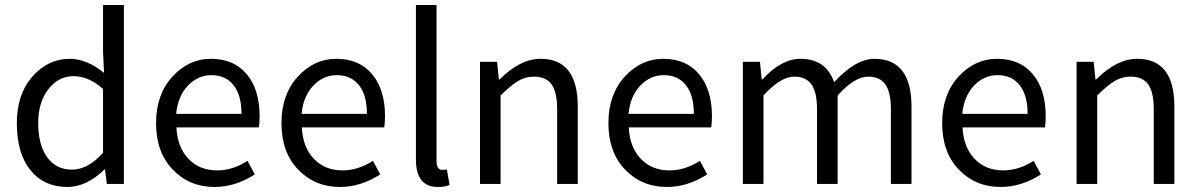

<svg xmlns="http://www.w3.org/2000/svg" viewBox="-20 -732 4769 764"><path d="M47 -242Q47 -357 109 -427.5Q171 -498 258 -498Q325 -498 394 -442L390 -525V-712H473V0H405L398 -57H395Q324 12 248 12Q155 12 101 -55Q47 -122 47 -242ZM132 -243Q132 -156 167.5 -106.5Q203 -57 266 -57Q330 -57 390 -124V-378Q333 -429 272 -429Q213 -429 172.5 -377Q132 -325 132 -243Z M601 -242Q601 -356 666 -427Q731 -498 819 -498Q911 -498 962 -436.5Q1013 -375 1013 -270Q1013 -243 1010 -225H682Q686 -146 730 -100Q774 -54 844 -54Q906 -54 965 -92L994 -38Q916 12 834 12Q734 12 667.5 -57Q601 -126 601 -242ZM681 -279H941Q941 -353 909.5 -393Q878 -433 821 -433Q768 -433 728 -391.5Q688 -350 681 -279Z M1100 -242Q1100 -356 1165 -427Q1230 -498 1318 -498Q1410 -498 1461 -436.5Q1512 -375 1512 -270Q1512 -243 1509 -225H1181Q1185 -146 1229 -100Q1273 -54 1343 -54Q1405 -54 1464 -92L1493 -38Q1415 12 1333 12Q1233 12 1166.5 -57Q1100 -126 1100 -242ZM1180 -279H1440Q1440 -353 1408.5 -393Q1377 -433 1320 -433Q1267 -433 1227 -391.5Q1187 -350 1180 -279Z M1635 -98V-712H1717V-92Q1717 -56 1740 -56Q1749 -56 1758 -58L1769 4Q1751 12 1722 12Q1635 12 1635 -98Z M1890 0V-486H1958L1965 -416H1968Q2050 -498 2131 -498Q2279 -498 2279 -308V0H2197V-297Q2197 -365 2175 -396Q2153 -427 2105 -427Q2070 -427 2041 -409.5Q2012 -392 1972 -352V0Z M2401 -242Q2401 -356 2466 -427Q2531 -498 2619 -498Q2711 -498 2762 -436.5Q2813 -375 2813 -270Q2813 -243 2810 -225H2482Q2486 -146 2530 -100Q2574 -54 2644 -54Q2706 -54 2765 -92L2794 -38Q2716 12 2634 12Q2534 12 2467.5 -57Q2401 -126 2401 -242ZM2481 -279H2741Q2741 -353 2709.5 -393Q2678 -433 2621 -433Q2568 -433 2528 -391.5Q2488 -350 2481 -279Z M2936 0V-486H3004L3011 -416H3014Q3089 -498 3165 -498Q3267 -498 3299 -405Q3385 -498 3459 -498Q3607 -498 3607 -308V0H3525V-297Q3525 -365 3503 -396Q3481 -427 3435 -427Q3380 -427 3313 -352V0H3231V-297Q3231 -365 3209 -396Q3187 -427 3140 -427Q3086 -427 3018 -352V0Z M3729 -242Q3729 -356 3794 -427Q3859 -498 3947 -498Q4039 -498 4090 -436.5Q4141 -375 4141 -270Q4141 -243 4138 -225H3810Q3814 -146 3858 -100Q3902 -54 3972 -54Q4034 -54 4093 -92L4122 -38Q4044 12 3962 12Q3862 12 3795.5 -57Q3729 -126 3729 -242ZM3809 -279H4069Q4069 -353 4037.5 -393Q4006 -433 3949 -433Q3896 -433 3856 -391.5Q3816 -350 3809 -279Z M4264 0V-486H4332L4339 -416H4342Q4424 -498 4505 -498Q4653 -498 4653 -308V0H4571V-297Q4571 -365 4549 -396Q4527 -427 4479 -427Q4444 -427 4415 -409.5Q4386 -392 4346 -352V0Z"/></svg>

Font: RibengUni
Style: Regular
Weight: 400
Designer: (1) Dr. Andrew Glass (Program Manager at Microsoft Corporation)
(2) Bivuti Chakma (Suz Moriz)
(3) Paul D. Hunt (Adobe Co
Foundry: Bivuti Chakma and Jyoti Chakma
Version: Version 1.2020